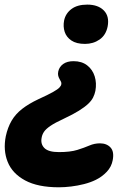

<svg xmlns="http://www.w3.org/2000/svg" viewBox="-81 -540 523 816"><path d="M169.2 256Q80 256 25.8 226.8Q-28.4 197.6 -48.3 148.2Q-68.2 98.8 -56.4 39Q-48.2 1.2 -31.6 -27.1Q-15 -55.4 13.2 -77.3Q41.4 -99.2 82.2 -118.4Q123.4 -137.2 144 -148.8Q164.6 -160.4 171.7 -168.1Q178.8 -175.8 179.4 -181.4Q180.8 -187.2 178.4 -192.3Q176 -197.4 172.3 -203.7Q168.6 -210 166.5 -217.7Q164.4 -225.4 166.6 -236.4Q171 -256.2 187.7 -268.1Q204.4 -280 231.6 -280Q266.6 -280 289.5 -262.2Q312.4 -244.4 321.4 -215.6Q330.4 -186.8 324.4 -153.8Q321.4 -139.2 314.7 -125.7Q308 -112.2 293.6 -98.6Q279.2 -85 254.4 -69.5Q229.6 -54 191.2 -36Q152.2 -18 132.9 -4.7Q113.6 8.6 105.9 20.3Q98.2 32 96 45Q90.6 72.2 107.8 89.3Q125 106.4 169.4 106.4Q218 106.4 247.7 97.1Q277.4 87.8 298.9 78.5Q320.4 69.2 343.8 69.2Q372.4 69.2 388.7 86.8Q405 104.4 398 140.8Q392.8 169 372.7 190.2Q352.6 211.4 326 224.4Q303.6 235.4 276.5 242.3Q249.4 249.2 221.6 252.6Q193.8 256 169.2 256ZM280.2 -353.4Q243.6 -353.4 222.3 -367.9Q201 -382.4 193.8 -404.9Q186.6 -427.4 191.4 -452.6Q197.6 -482.8 222.6 -501.6Q247.6 -520.4 289.8 -520.4Q335.8 -520.4 360.3 -495.5Q384.8 -470.6 376.4 -427Q369 -390.6 342.2 -372Q315.4 -353.4 280.2 -353.4Z"/></svg>

Font: Shantell Sans Light
Style: Italic
Weight: 300
Italic angle: -11°
Designer: Stephen Nixon, Anya Danilova, Shantell Martin
Foundry: Arrow Type
Version: Version 1.008;[ac192a2d6]